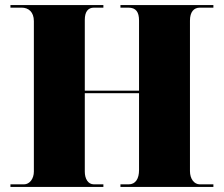

<svg xmlns="http://www.w3.org/2000/svg" viewBox="-20 -734 878 754"><path d="M21 0H386V-10H349C325 -10 313 -33 313 -60V-368H526V-66C526 -33 513 -10 485 -10H453V0H818V-10H765C742 -10 726 -32 726 -62V-653C726 -687 741 -704 765 -704H818V-714H453V-704H484C514 -704 526 -687 526 -653V-378H313V-656C313 -687 325 -704 349 -704H386V-714H21V-704H65C92 -704 113 -687 113 -651V-60C113 -33 97 -10 74 -10H21Z"/></svg>

Font: Noto Serif Display Black
Style: Regular
Weight: 900
Designer: Monotype Design Team
Foundry: Monotype Imaging Inc.
Version: Version 2.009